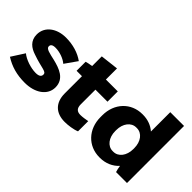

<svg xmlns="http://www.w3.org/2000/svg" viewBox="-52 -1210 1713 1713"><g transform="rotate(45 804.5 -353.5)"><path d="M271 13C400 13 495 -53 495 -152C495 -261 397 -294 312 -315C243 -331 193 -339 193 -369C193 -390 207 -403 245 -403C298 -403 360 -381 395 -350L476 -465C416 -509 335 -533 247 -533C132 -533 42 -469 42 -368C42 -288 96 -250 158 -230C284 -185 338 -195 338 -157C338 -131 318 -118 278 -118C216 -118 134 -146 93 -181L14 -58C90 -10 170 13 271 13Z M770 8C812 8 874 0 914 -17V-146C894 -142 852 -135 826 -135C784 -135 761 -154 761 -205V-390H913V-520H763V-660L591 -640V-518C567 -515 540 -509 523 -504V-390H591V-173C591 -56 658 8 770 8Z M1212 12H1219C1291 12 1353 -16 1397 -64C1400 -43 1405 -16 1411 0H1549V-720H1375V-476C1334 -512 1280 -532 1219 -532H1212C1070 -532 966 -423 966 -272V-248C966 -97 1070 12 1212 12ZM1256 -111C1194 -111 1147 -171 1147 -254V-266C1147 -349 1194 -409 1256 -409H1266C1329 -409 1375 -349 1375 -266V-254C1375 -171 1328 -111 1266 -111Z"/></g></svg>

Font: Fixel Display ExtraBold
Style: Regular
Weight: 800
Designer: AlfaBravo + MacPaw
Foundry: Kyrylo Tkachov, Marchela Mozhyna, Serhii Makarenko, Maria Weinstein, Zakhar Kryvoshyya
Version: Version 1.211